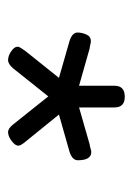

<svg xmlns="http://www.w3.org/2000/svg" viewBox="55 -804 336 487"><g transform="rotate(90 223.5 -560.0)"><path d="M132 -412Q121 -412 109.5 -420Q98 -428 98 -436Q98 -440 101.5 -445Q105 -450 109 -456L177 -541L83 -568Q62 -575 62 -588Q62 -599 67 -610.5Q72 -622 84 -622Q87 -622 93 -620.5Q99 -619 102 -619L197 -592V-682Q197 -708 225 -708Q252 -708 252 -682V-592L346 -619Q349 -619 355.5 -621Q362 -623 365 -623Q386 -623 386 -589Q386 -575 365 -568L270 -541L339 -456Q349 -444 349 -438Q349 -430 337 -421Q325 -412 315 -412Q305 -412 295 -425L224 -514L153 -425Q142 -412 132 -412Z"/></g></svg>

Font: Asap Expanded SemiBold
Style: Regular
Weight: 600
Width: 7
Designer: Pablo Cosgaya
Foundry: Omnibus-Type
Version: Version 3.001; ttfautohint (v1.8.4.7-5d5b)